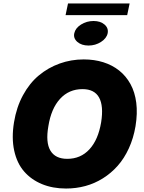

<svg xmlns="http://www.w3.org/2000/svg" viewBox="-20 -1081 835 1111"><path d="M764.2 -350.9Q752.5 -281.2 725.5 -222.5Q698.5 -163.7 660.7 -121.3Q622.9 -78.8 575.3 -49Q527.7 -19.2 473.9 -4.6Q420.1 9.9 362.2 9.9Q285.2 9.9 223 -15.6Q160.9 -41.2 119.5 -88.8Q78.1 -136.4 62.1 -209.7Q46.2 -283 61.1 -373.6Q75.3 -460.6 113.1 -530.2Q150.9 -599.8 204.9 -644.7Q258.9 -689.6 325.3 -713.4Q391.7 -737.2 464.5 -737.2Q525.6 -737.2 577.6 -720.9Q629.6 -704.5 669.6 -672.8Q709.5 -641 735.1 -594.3Q760.7 -547.6 768.5 -486.5Q776.3 -425.4 764.2 -350.9ZM565.3 -373.6Q580.3 -468 553.3 -516.7Q526.3 -565.3 457.4 -565.3Q378.9 -565.3 327.4 -508.9Q275.9 -452.4 259.9 -350.9Q243.3 -257.1 271.7 -209.5Q300.1 -161.9 369.3 -161.9Q446.7 -161.9 497.5 -217Q548.3 -272 565.3 -373.6ZM730.1 -1061.1 715.9 -993.3H359.4L373.6 -1061.1ZM492.2 -817.5Q452.1 -817.5 427.7 -838.4Q403.4 -859.4 409.8 -888.5Q416.2 -918.3 448.7 -938.9Q481.2 -959.5 521.3 -959.5Q561.4 -959.5 585 -938.9Q608.7 -918.3 603 -888.5Q596.9 -859.4 564.5 -838.4Q532 -817.5 492.2 -817.5Z"/></svg>

Font: Karasuma Gothic
Style: Italic
Weight: 900
Italic angle: -9.39999°
Designer: Rasmus Andersson / Ryoko Nishizuka
Foundry: Genbu
Version: Version 1.00